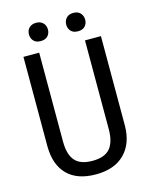

<svg xmlns="http://www.w3.org/2000/svg" viewBox="-129 -955 820 1046"><g transform="rotate(-15 281.0 -432.0)"><path d="M500.5 -710.9V-205.6Q499.5 -104.5 441.9 -47.4Q384.8 9.8 280.3 9.8Q175.8 9.8 120.1 -45.9Q64.5 -101.6 63.5 -205.6V-710.9H152.3V-209Q152.3 -136.7 182.6 -101.6Q212.9 -66.4 281.2 -66.4Q349.6 -66.4 379.9 -101.6Q410.2 -136.7 410.6 -209V-710.9ZM387.2 -872.1Q413.6 -872.1 427.2 -856.9Q440.9 -841.8 440.9 -819.8Q440.9 -797.9 427.2 -783.2Q413.6 -768.6 387.2 -768.6Q361.3 -768.6 347.7 -783.2Q334 -797.9 334 -819.8Q334 -841.8 347.7 -856.9Q361.3 -872.1 387.2 -872.1ZM177.2 -872.6Q203.6 -872.1 217.3 -857.4Q231 -842.8 231 -820.8Q231 -798.8 217.3 -784.2Q203.6 -769.5 177.2 -769.5Q151.4 -769.5 137.7 -784.2Q124 -798.8 124 -820.8Q124 -842.8 137.7 -857.4Q151.4 -872.1 177.2 -872.6Z"/></g></svg>

Font: RobotoCondensed-Regular
Style: Regular
Weight: 400
Designer: Google
Version: Version 2.001201; 2014